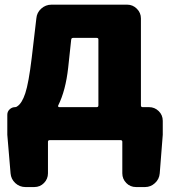

<svg xmlns="http://www.w3.org/2000/svg" viewBox="-20 -587 716 807"><path d="M287.1 -427.7Q280.3 -427.7 279.3 -420.9L266.6 -302.7Q255.9 -206.1 224.6 -143.6Q223.6 -141.6 224.6 -139.2Q225.6 -136.7 228.5 -136.7H386.7Q393.6 -136.7 393.6 -144.5V-420.9Q393.6 -427.7 386.7 -427.7ZM572.3 -144.5Q572.3 -136.7 579.1 -136.7H606.4Q629.9 -136.7 647 -120.1Q664.1 -103.5 664.1 -79.1V-20.5L651.4 141.6Q649.4 166 631.3 182.6Q613.3 199.2 589.8 199.2H551.8Q527.3 199.2 510.7 182.1Q494.1 165 494.1 141.6V8.8Q494.1 2 486.3 2H189.5Q181.6 2 181.6 8.8V141.6Q181.6 165 165 182.1Q148.4 199.2 124 199.2H86.9Q62.5 199.2 44.4 182.6Q26.4 166 24.4 141.6L10.7 -20.5V-104.5Q10.7 -118.2 20.5 -127.4Q30.3 -136.7 43.9 -136.7Q47.9 -136.7 51.8 -139.6Q72.3 -152.3 86.4 -195.3Q100.6 -238.3 113.3 -343.8L132.8 -509.8Q134.8 -534.2 153.3 -550.8Q171.9 -567.4 196.3 -567.4H514.6Q538.1 -567.4 555.2 -550.3Q572.3 -533.2 572.3 -509.8Z"/></svg>

Font: Gen Jyuu Gothic Heavy
Style: Bold
Weight: 900
Designer: [Source Han Sans]
Ryoko NISHIZUKA  (kana & ideographs); Paul D. Hunt (Latin, Greek & Cyrillic); Wenlong ZHANG  (bopomofo
Version: Version 1.002.20150607